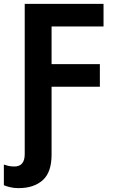

<svg xmlns="http://www.w3.org/2000/svg" viewBox="-37 -734 601 994"><path d="M59 240Q138 240 184 199Q230 158 230 67V-285H480V-402H230V-597H499V-714H91V64Q91 128 37 128Q20 128 5.5 124.5Q-9 121 -17 118V225Q-6 230 14.5 235Q35 240 59 240Z"/></svg>

Font: Noto Sans UI
Style: Bold
Weight: 700
Designer: Monotype Design Team
Foundry: Monotype Imaging Inc.
Version: Version 1.901